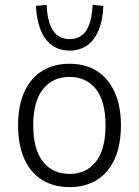

<svg xmlns="http://www.w3.org/2000/svg" viewBox="-20 -758 569 786"><path d="M265 8Q200 8 152.5 -21.5Q105 -51 79.5 -107.5Q54 -164 54 -245Q54 -325 79.5 -381.5Q105 -438 152.5 -467.5Q200 -497 264 -497Q330 -497 376.5 -467.5Q423 -438 449 -381.5Q475 -325 475 -245Q475 -164 449.5 -107.5Q424 -51 377 -21.5Q330 8 265 8ZM264 -46Q333 -46 372.5 -96Q412 -146 412 -245Q412 -343 373 -393Q334 -443 264 -443Q196 -443 156 -393Q116 -343 116 -245Q116 -146 156 -96Q196 -46 264 -46ZM265 -551Q223 -551 193 -572.5Q163 -594 146.5 -635Q130 -676 127 -734L171 -738Q174 -668 197 -633Q220 -598 265 -598Q310 -598 333 -633Q356 -668 359 -738L403 -734Q401 -676 384 -635Q367 -594 337 -572.5Q307 -551 265 -551Z"/></svg>

Font: Nunito Sans 10pt SemiCondensed Light
Style: Regular
Weight: 300
Width: 4
Designer: Vernon Adams
Foundry: Vernon Adams
Version: Version 3.101;gftools[0.9.27]